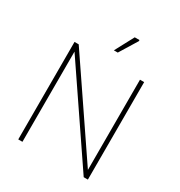

<svg xmlns="http://www.w3.org/2000/svg" viewBox="-208 -1053 1117 1194"><g transform="rotate(30 350.0 -456.0)"><path d="M570 0 100 -692V-700H130L600 -8V0ZM100 0V-700H130V0ZM570 0V-700H600V0ZM338 -777 410 -912H444V-904L366 -777Z"/></g></svg>

Font: Fustat ExtraLight
Style: Regular
Weight: 250
Designer: Mohamed Gaber, Khaled Hosny, Laura Garcia Mut
Foundry: Kief Type Foundry, Alif Type Foundry, Hard Type Foundry
Version: Version 1.007